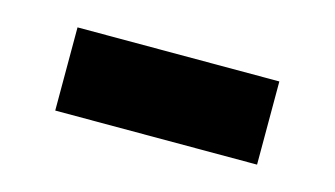

<svg xmlns="http://www.w3.org/2000/svg" viewBox="-33 -402 475 272"><g transform="rotate(15 204.0 -266.0)"><path d="M352 -205V-327H56V-205Z"/></g></svg>

Font: RazerF5
Style: Bold
Weight: 700
Foundry: Razer Inc.
Version: Version 2